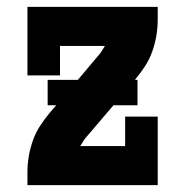

<svg xmlns="http://www.w3.org/2000/svg" viewBox="-20 -540 540 560"><path d="M60 0V-37Q60 -61 64 -84.5Q68 -108 76 -130.5Q84 -153 97 -173Q110 -193 125 -211L144 -233H119V-307H207L271 -383Q275 -388 278.5 -394Q282 -400 286 -406H155V-320H60V-520H440V-483Q440 -459 436 -435.5Q432 -412 424 -389.5Q416 -367 403 -347Q390 -327 375 -309L374 -307H381V-233H311L229 -137Q225 -132 221.5 -126Q218 -120 214 -114H345V-200H440V0Z"/></svg>

Font: Iosevka Curly Slab Heavy
Style: Regular
Weight: 900
Monospace: yes
Designer: Belleve Invis
Foundry: Belleve Invis
Version: Version 22.1.2; ttfautohint (v1.8.4)